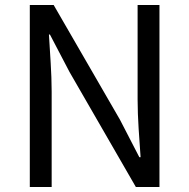

<svg xmlns="http://www.w3.org/2000/svg" viewBox="-20 -753 762 773"><path d="M100 0H188V-385C188 -462 181 -540 177 -614H181L260 -463L527 0H622V-733H534V-352C534 -276 541 -194 546 -120H541L463 -271L196 -733H100Z"/></svg>

Font: Source Han Sans KR Regular
Style: Regular
Weight: 400
Designer: Ryoko NISHIZUKA (kana & ideographs); Paul D. Hunt (Latin, Greek & Cyrillic); Wenlong ZHANG (bopomofo); Sandoll Communica
Foundry: Adobe Systems Incorporated
Version: Version 1.004;PS 1.004;hotconv 1.0.82;makeotf.lib2.5.63406